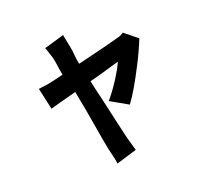

<svg xmlns="http://www.w3.org/2000/svg" viewBox="-128 -776 1056 1021"><g transform="rotate(-20 400.0 -265.5)"><path d="M484 70C478 50 466 4 461 -13C452 -53 429 -150 406 -255L403 -267C401 -276 398 -286 396 -296L392 -314C389 -328 386 -341 383 -355C470 -377 536 -399 555 -403C534 -354 479 -269 438 -223L537 -167C568 -208 606 -274 639 -339L644 -348C669 -397 691 -445 705 -481L633 -539C622 -532 611 -526 596 -523C568 -515 476 -491 382 -469L370 -466C366 -465 362 -464 358 -463C349 -502 351 -534 345 -558C341 -584 333 -613 330 -636L217 -603C223 -582 234 -557 240 -531C245 -509 247 -478 255 -439C218 -430 200 -425 188 -423C162 -417 136 -414 111 -411L138 -289C162 -296 217 -311 287 -329C315 -193 337 -39 349 15C355 43 366 78 368 105L484 70Z"/></g></svg>

Font: Glow Sans TC Compressed
Style: Bold
Weight: 700
Width: 2
Designer: Ryoko NISHIZUKA (kana, bopomofo & ideographs); Paul D. Hunt (Latin, Greek & Cyrillic); Sandoll Communications, Soo-young
Version: Version 0.93